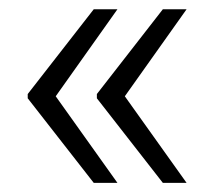

<svg xmlns="http://www.w3.org/2000/svg" viewBox="-20 -464 489 419"><path d="M184.6 -443.8H236.3L101.6 -253.9L236.3 -64.9H184.6L40.5 -249.5V-258.8ZM335.4 -443.8H387.2L252.4 -253.9L387.2 -64.9H335.4L191.4 -249.5V-258.8Z"/></svg>

Font: Suwannaphum Light
Style: Regular
Weight: 300
Designer: Danh Hong
Version: Version 8.002; ttfautohint (v1.8.3)